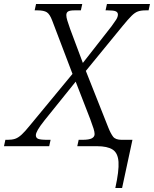

<svg xmlns="http://www.w3.org/2000/svg" viewBox="-70 -734 773 964"><path d="M509 210Q528 124 525 79Q522 34 495.5 17Q469 0 417 0H318L325 -32H343Q377 -32 391 -39.5Q405 -47 405 -61Q405 -71 400 -87.5Q395 -104 383 -136L310 -324L153 -129Q130 -100 120 -82.5Q110 -65 110 -55Q110 -42 121.5 -37Q133 -32 169 -32H184L177 0H-50L-43 -32H-31Q-10 -32 5.5 -37Q21 -42 38 -57.5Q55 -73 80 -104L294 -363L192 -631Q180 -663 165 -672.5Q150 -682 118 -682H104L111 -714H343L336 -682H305Q281 -682 272 -676.5Q263 -671 263 -658Q263 -647 268 -631Q273 -615 282 -589L346 -418L490 -602Q504 -621 513 -635Q522 -649 522 -661Q522 -672 511.5 -677Q501 -682 471 -682H460L467 -714H683L676 -682H662Q638 -682 622.5 -676.5Q607 -671 590 -654Q573 -637 546 -604L361 -378L474 -93Q486 -63 498 -47.5Q510 -32 541 -32H595L543 210Z"/></svg>

Font: Noto Serif Light
Style: Italic
Weight: 300
Italic angle: -12°
Designer: Monotype Design Team
Foundry: Monotype Imaging Inc.
Version: Version 2.013